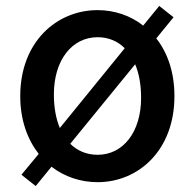

<svg xmlns="http://www.w3.org/2000/svg" viewBox="-20 -598 655 645"><path d="M100 27 153 -38C197 -4 251 14 308 14C444 14 566 -92 566 -275C566 -355 543 -421 505 -469L563 -540L515 -578L461 -512C418 -546 364 -564 308 -564C171 -564 48 -458 48 -275C48 -195 72 -130 110 -81L52 -11ZM308 -78C272 -78 240 -91 216 -115L434 -382C447 -352 454 -313 454 -269C454 -155 394 -78 308 -78ZM181 -168C168 -199 161 -237 161 -281C161 -395 221 -473 308 -473C344 -473 375 -460 399 -436Z"/></svg>

Font: ChiuKong Gothic CL Medium
Style: Regular
Weight: 500
Designer: Ryoko NISHIZUKA 西塚涼子 (kana, bopomofo & ideographs); Paul D. Hunt (Latin, Greek & Cyrillic); Sandoll Communications 산돌커뮤니
Foundry: Adobe
Version: Version 1.300